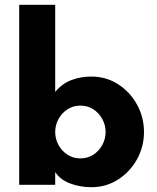

<svg xmlns="http://www.w3.org/2000/svg" viewBox="-20 -770 655 800"><path d="M210 -53V0H60V-750H210V-387Q238 -421 276.5 -436Q315 -451 361 -451Q422.1 -451 472.1 -419Q522 -387 551 -334Q580 -281 580 -220Q580 -159 551 -106.5Q522 -54 472.1 -22Q422.1 10 361 10Q314 10 272.5 -5.5Q231 -21 210 -53ZM420 -220Q420 -249 406 -274.5Q392 -300 368.2 -315Q344.5 -330 315 -330Q285.5 -330 261.8 -315Q238 -300 224 -274.5Q210 -248.9 210 -220Q210 -191 224 -165.5Q238 -140 261.8 -125Q285.5 -110 315 -110Q344.5 -110 368.2 -125Q392 -140 406 -165.5Q420 -191.1 420 -220Z"/></svg>

Font: Teachers[wght]
Style: Regular
Weight: 400
Designer: Alfredo Marco Pradil & Chank Diesel
Version: Version 1.000;Glyphs 3.1.2 (3151)